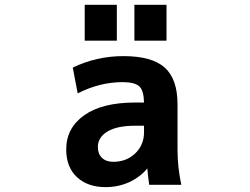

<svg xmlns="http://www.w3.org/2000/svg" viewBox="-20 -768 1040 800"><path d="M387.7 -155.3Q387.7 -127 404.8 -110.4Q421.9 -93.8 452.1 -93.8Q506.8 -93.8 543.5 -128.9Q580.1 -164.1 580.1 -216.8V-244.1H543Q466.8 -244.1 427.2 -219.7Q387.7 -195.3 387.7 -155.3ZM494.1 -534.2Q613.3 -534.2 666.5 -486.3Q719.7 -438.5 719.7 -333V-142.6Q719.7 -72.3 735.4 2H601.6Q596.7 -32.2 593.8 -66.4Q567.4 -33.2 524.4 -11.7Q475.6 11.7 419.9 11.7Q345.7 11.7 300.8 -29.8Q255.9 -71.3 255.9 -145.5Q255.9 -234.4 330.6 -287.6Q405.3 -340.8 543 -340.8H580.1Q579.1 -389.6 561.5 -407.2Q542 -425.8 491.2 -425.8Q395.5 -425.8 303.7 -378.9L283.2 -486.3Q381.8 -534.2 494.1 -534.2ZM333 -598.6V-748H466.8V-598.6ZM540 -598.6V-748H673.8V-598.6Z"/></svg>

Font: Gen Shin Gothic Monospace Bold
Style: Bold
Weight: 700
Designer: [Source Han Sans]
Ryoko NISHIZUKA  (kana & ideographs); Paul D. Hunt (Latin, Greek & Cyrillic); Wenlong ZHANG  (bopomofo
Version: Version 1.002.20150607